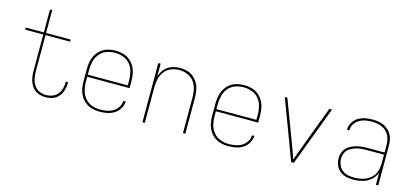

<svg xmlns="http://www.w3.org/2000/svg" viewBox="-62 -1194 3580 1661"><g transform="rotate(15 1728.0 -363.5)"><path d="M380 8Q413 8 444 -2.5Q475 -13 496.5 -38Q518 -63 527.5 -94.5Q537 -126 537 -159Q537 -163 537 -168H516Q517 -164 517 -160Q517 -131 509 -103Q501 -75 482 -53Q463 -31 436 -21Q409 -11 380 -11Q348 -11 319 -24.5Q290 -38 272.5 -65.5Q255 -93 249 -124.5Q243 -156 243 -188V-511H463V-530H243V-735H223V-530H61V-511H223V-188Q223 -159 227 -130.5Q231 -102 243 -76Q255 -50 275.5 -30Q296 -10 324 -1Q352 8 380 8Z M865 8Q899 8 932.5 1.5Q966 -5 995.5 -23.5Q1025 -42 1042.5 -72Q1060 -102 1062 -136H1041Q1040 -106 1023.5 -79.5Q1007 -53 981 -37.5Q955 -22 925 -16.5Q895 -11 865 -11Q827 -11 790.5 -24Q754 -37 729 -67Q704 -97 694.5 -134.5Q685 -172 685 -210V-256H1064V-320Q1064 -354 1057.5 -387Q1051 -420 1034 -449.5Q1017 -479 990.5 -500Q964 -521 931 -529.5Q898 -538 864 -538Q830 -538 797.5 -529.5Q765 -521 738 -500Q711 -479 694 -449.5Q677 -420 670.5 -387Q664 -354 664 -320V-210Q664 -176 670.5 -143Q677 -110 694 -80.5Q711 -51 738.5 -30Q766 -9 799 -0.5Q832 8 865 8ZM685 -275V-320Q685 -358 694.5 -395.5Q704 -433 728.5 -463Q753 -493 789.5 -506Q826 -519 864 -519Q902 -519 938.5 -506Q975 -493 1000 -463Q1025 -433 1034 -395.5Q1043 -358 1043 -320V-275Z M1248 0H1269V-320Q1269 -357 1277.5 -394Q1286 -431 1309 -461Q1332 -491 1367.5 -505Q1403 -519 1440 -519Q1477 -519 1512.5 -505Q1548 -491 1571 -461Q1594 -431 1602.5 -394Q1611 -357 1611 -320V0H1632V-320Q1632 -353 1626.5 -385.5Q1621 -418 1605.5 -447Q1590 -476 1565 -498Q1540 -520 1508 -529Q1476 -538 1444 -538Q1405 -538 1368.5 -525.5Q1332 -513 1306.5 -483.5Q1281 -454 1269 -418V-530H1248Z M2017 8Q2051 8 2084.5 1.5Q2118 -5 2147.5 -23.5Q2177 -42 2194.5 -72Q2212 -102 2214 -136H2193Q2192 -106 2175.5 -79.5Q2159 -53 2133 -37.5Q2107 -22 2077 -16.5Q2047 -11 2017 -11Q1979 -11 1942.5 -24Q1906 -37 1881 -67Q1856 -97 1846.5 -134.5Q1837 -172 1837 -210V-256H2216V-320Q2216 -354 2209.5 -387Q2203 -420 2186 -449.5Q2169 -479 2142.5 -500Q2116 -521 2083 -529.5Q2050 -538 2016 -538Q1982 -538 1949.5 -529.5Q1917 -521 1890 -500Q1863 -479 1846 -449.5Q1829 -420 1822.5 -387Q1816 -354 1816 -320V-210Q1816 -176 1822.5 -143Q1829 -110 1846 -80.5Q1863 -51 1890.5 -30Q1918 -9 1951 -0.5Q1984 8 2017 8ZM1837 -275V-320Q1837 -358 1846.5 -395.5Q1856 -433 1880.5 -463Q1905 -493 1941.5 -506Q1978 -519 2016 -519Q2054 -519 2090.5 -506Q2127 -493 2152 -463Q2177 -433 2186 -395.5Q2195 -358 2195 -320V-275Z M2580 0H2604L2804 -530H2780L2647 -177Q2633 -139 2619 -101.5Q2605 -64 2592 -26Q2579 -64 2565 -101.5Q2551 -139 2537 -177L2404 -530H2381Z M3137 8Q3178 8 3218.5 -2.5Q3259 -13 3291.5 -40.5Q3324 -68 3339 -107V0H3360V-355Q3360 -385 3353 -415Q3346 -445 3327.5 -469.5Q3309 -494 3283 -510Q3257 -526 3227 -532Q3197 -538 3166 -538Q3133 -538 3099.5 -531.5Q3066 -525 3037 -507Q3008 -489 2991 -459Q2974 -429 2974 -395H2995Q2995 -425 3010.5 -451Q3026 -477 3052 -492.5Q3078 -508 3107.5 -513.5Q3137 -519 3166 -519Q3200 -519 3233.5 -510Q3267 -501 3292.5 -477.5Q3318 -454 3328.5 -421.5Q3339 -389 3339 -355V-289H3187Q3157 -289 3127.5 -285.5Q3098 -282 3069.5 -272Q3041 -262 3016.5 -244Q2992 -226 2980 -197.5Q2968 -169 2968 -139Q2968 -107 2980 -77Q2992 -47 3017.5 -26.5Q3043 -6 3074 1Q3105 8 3137 8ZM3140 -11Q3112 -11 3084 -17Q3056 -23 3033.5 -41Q3011 -59 3000 -86Q2989 -113 2989 -141Q2989 -168 3000 -192.5Q3011 -217 3033.5 -232.5Q3056 -248 3081.5 -256.5Q3107 -265 3134 -267.5Q3161 -270 3187 -270H3339V-189Q3339 -151 3326 -115Q3313 -79 3282.5 -54.5Q3252 -30 3215 -20.5Q3178 -11 3140 -11Z"/></g></svg>

Font: Iosevka Sparkle Thin
Style: Regular
Weight: 100
Designer: Belleve Invis
Foundry: Belleve Invis
Version: Version 4.5.0; ttfautohint (v1.8.3)